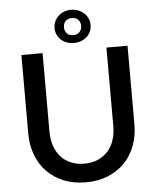

<svg xmlns="http://www.w3.org/2000/svg" viewBox="-62 -996 863 1056"><g transform="rotate(-5 370.0 -468.0)"><path d="M369.5 -94.5Q411 -94.5 443.8 -108.5Q476.5 -122.5 499.2 -147.5Q522 -172.5 534 -207.8Q546 -243 546 -286V-720H662.5V-286Q662.5 -222.5 642.2 -168.5Q622 -114.5 584 -75.2Q546 -36 491.8 -13.8Q437.5 8.5 369.5 8.5Q301.5 8.5 247.2 -13.8Q193 -36 155 -75.2Q117 -114.5 96.8 -168.5Q76.5 -222.5 76.5 -286V-720H193.5V-286.5Q193.5 -243.5 205.5 -208.2Q217.5 -173 240 -147.8Q262.5 -122.5 295.2 -108.5Q328 -94.5 369.5 -94.5ZM271 -851Q271 -871.5 279 -888.8Q287 -906 300.5 -918.2Q314 -930.5 332 -937.2Q350 -944 369.5 -944Q390 -944 408.2 -937.2Q426.5 -930.5 440.2 -918.2Q454 -906 462 -888.8Q470 -871.5 470 -851Q470 -831 462 -814.2Q454 -797.5 440.2 -785.5Q426.5 -773.5 408.2 -767Q390 -760.5 369.5 -760.5Q350 -760.5 332 -767Q314 -773.5 300.5 -785.5Q287 -797.5 279 -814.2Q271 -831 271 -851ZM323 -851Q323 -830.5 335.8 -817.2Q348.5 -804 371 -804Q392 -804 405 -817.2Q418 -830.5 418 -851Q418 -872.5 405 -885.5Q392 -898.5 371 -898.5Q348.5 -898.5 335.8 -885.5Q323 -872.5 323 -851Z"/></g></svg>

Font: LatoLatin Semibold
Style: Regular
Weight: 600
Designer: Lukasz Dziedzic with Adam Twardoch and Botio Nikoltchev
Foundry: tyPoland Lukasz Dziedzic
Version: Version 2.015; 2015-08-06; http://www.latofonts.com/